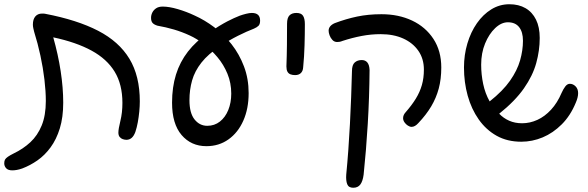

<svg xmlns="http://www.w3.org/2000/svg" viewBox="-62 -653 2770 905"><path d="M597 -175Q597 -153 594.5 -127Q592 -101 587.5 -76.5Q583 -52 576 -31Q569 -12 558.5 -3Q548 6 534 6Q526 6 517 3Q508 0 502 -7.5Q496 -15 496 -28Q496 -45 505.5 -83.5Q515 -122 515 -168Q515 -255 478.5 -315Q442 -375 369.5 -414.5Q297 -454 189 -477Q212 -396 224 -317.5Q236 -239 236 -169Q236 -100 220 -48Q204 4 176.5 41.5Q149 79 114.5 103Q80 127 43 141Q29 146 17 148Q5 150 -4 150Q-24 150 -33 140Q-42 130 -42 117Q-42 106 -38.5 99.5Q-35 93 -25 86Q-15 79 3 70Q47 49 81 17.5Q115 -14 134.5 -61.5Q154 -109 154 -177Q154 -222 147.5 -277.5Q141 -333 128.5 -391Q116 -449 99 -503Q97 -511 95 -520Q93 -529 93 -537Q93 -562 104.5 -575.5Q116 -589 136 -589Q140 -589 144 -589Q148 -589 151 -588Q302 -559 400.5 -508Q499 -457 548 -376Q597 -295 597 -175Z M975 -435Q919 -398 887.5 -358Q856 -318 843.5 -274Q831 -230 831 -181Q831 -120 855 -90Q879 -60 915 -60Q949 -60 974.5 -80Q1000 -100 1014 -134.5Q1028 -169 1028 -212Q1028 -262 1010 -305.5Q992 -349 962.5 -384Q933 -419 899 -445Q865 -471 832 -486Q795 -503 757.5 -514Q720 -525 680 -532Q664 -537 657 -545Q650 -553 650 -569Q650 -582 656 -594Q662 -606 674 -614Q686 -622 705 -622Q735 -622 776 -610Q817 -598 855 -580Q902 -559 947.5 -525Q993 -491 1029.5 -444.5Q1066 -398 1088 -340Q1110 -282 1110 -214Q1110 -141 1085 -84.5Q1060 -28 1015 4Q970 36 911 36Q839 36 794 -16.5Q749 -69 749 -169Q749 -242 767.5 -301.5Q786 -361 824 -410Q862 -459 920 -498Q978 -536 1010 -552.5Q1042 -569 1068 -579Q1082 -584 1098 -588Q1114 -592 1125 -592Q1164 -592 1164 -556Q1164 -539 1156.5 -531.5Q1149 -524 1135 -518Q1101 -505 1060 -484.5Q1019 -464 975 -435Z M1291 -541Q1291 -569 1302.5 -580.5Q1314 -592 1335 -592Q1358 -592 1366.5 -578.5Q1375 -565 1375 -539Q1375 -493 1373.5 -440Q1372 -387 1367 -336Q1366 -318 1356 -308.5Q1346 -299 1329 -299Q1317 -299 1307.5 -302.5Q1298 -306 1293 -315Q1288 -324 1288 -340Q1290 -391 1290.5 -441.5Q1291 -492 1291 -541Z M2018 -335Q2018 -280 2006 -235.5Q1994 -191 1970.5 -151.5Q1947 -112 1910 -73Q1894 -55 1878 -55Q1870 -55 1860.5 -61Q1851 -67 1844.5 -76.5Q1838 -86 1838 -96Q1838 -111 1850 -124Q1879 -157 1898 -188Q1917 -219 1926.5 -252Q1936 -285 1936 -325Q1936 -376 1910 -413.5Q1884 -451 1838.5 -471.5Q1793 -492 1732 -492Q1687 -492 1642.5 -483.5Q1598 -475 1552 -460Q1545 -457 1539 -456Q1533 -455 1527 -455Q1514 -455 1505 -464.5Q1496 -474 1491.5 -486.5Q1487 -499 1487 -508Q1487 -520 1494.5 -529Q1502 -538 1516 -544Q1569 -564 1621.5 -575Q1674 -586 1736 -586Q1817 -586 1880.5 -556Q1944 -526 1981 -469.5Q2018 -413 2018 -335ZM1680 -323Q1679 -195 1671.5 -69.5Q1664 56 1652 170Q1648 201 1636.5 216.5Q1625 232 1603 232Q1581 232 1574.5 215Q1568 198 1570 170Q1581 57 1587.5 -69.5Q1594 -196 1597 -317Q1597 -347 1610 -358.5Q1623 -370 1643 -370Q1660 -370 1669.5 -358.5Q1679 -347 1680 -323Z M2482 -474Q2482 -415 2465.5 -355.5Q2449 -296 2407.5 -236.5Q2366 -177 2291 -117Q2311 -96 2338 -84Q2365 -72 2399 -72Q2436 -72 2471 -88Q2506 -104 2535.5 -136Q2565 -168 2585 -215Q2593 -233 2602.5 -245.5Q2612 -258 2624 -258Q2639 -258 2651 -246Q2663 -234 2663 -214Q2663 -194 2652 -169Q2627 -108 2586 -67Q2545 -26 2496 -5.5Q2447 15 2395 15Q2329 15 2279 -13Q2229 -41 2194.5 -90Q2160 -139 2142.5 -202Q2125 -265 2125 -335Q2125 -394 2141 -448Q2157 -502 2186 -543.5Q2215 -585 2254 -609Q2293 -633 2339 -633Q2383 -633 2415 -614.5Q2447 -596 2464.5 -560.5Q2482 -525 2482 -474ZM2206 -348Q2206 -302 2215.5 -257Q2225 -212 2246 -175Q2308 -224 2342 -272.5Q2376 -321 2389.5 -368.5Q2403 -416 2403 -461Q2403 -502 2385 -525Q2367 -548 2332 -548Q2301 -548 2272 -520.5Q2243 -493 2224.5 -448Q2206 -403 2206 -348Z"/></svg>

Font: Playpen Sans Hebrew
Style: Regular
Weight: 400
Designer: Tom Grace, Laura Meseguer, Veronika Burian, José Scaglione
Foundry: TypeTogether
Version: Version 2.000